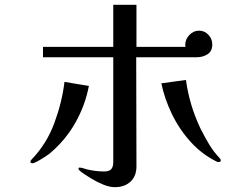

<svg xmlns="http://www.w3.org/2000/svg" viewBox="-20 -757 1040 795"><path d="M348 -401Q333 -322 293 -250.5Q253 -179 190 -125Q185 -120 169 -109.5Q153 -99 137 -90Q121 -81 114 -81Q112 -81 109 -82Q106 -83 106 -87Q106 -92 112 -98Q173 -161 205 -247.5Q237 -334 247 -418ZM859 -573Q859 -545 839.5 -532.5Q820 -520 795 -520H544Q544 -408 544.5 -294.5Q545 -181 545 -68Q545 -28 520.5 -5Q496 18 455 18Q434 18 408 7.5Q382 -3 357.5 -18Q333 -33 316 -45Q314 -47 309.5 -51Q305 -55 305 -58Q305 -63 309 -63Q316 -63 324 -60.5Q332 -58 339 -56Q375 -47 411 -47Q432 -47 440.5 -56.5Q449 -66 449 -86V-520H158V-563H449V-737H545V-563H748Q748 -565 747.5 -567Q747 -569 747 -571Q747 -594 764 -612Q781 -630 804 -630Q827 -630 843 -613Q859 -596 859 -573ZM894 -93Q895 -89 891.5 -87.5Q888 -86 886 -86Q881 -86 877 -88Q816 -118 769 -170Q722 -222 691.5 -285.5Q661 -349 648 -412L750 -426Q764 -322 810 -225Q826 -193 845 -161Q864 -129 888 -104Q894 -98 894 -93Z"/></svg>

Font: Kaisei Opti
Style: Regular
Weight: 400
Designer: Font-Kai, 金井和夫
Foundry: KAZUO KANAI
Version: Version 5.003